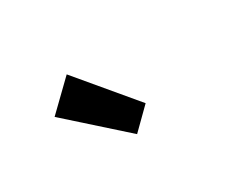

<svg xmlns="http://www.w3.org/2000/svg" viewBox="-54 -1089 734 605"><g transform="rotate(-30 313.0 -787.0)"><path d="M309 -650 381 -721 211 -924 111 -827Z"/></g></svg>

Font: Noto Sans CJK TC
Style: Bold
Weight: 700
Designer: Ryoko NISHIZUKA 西塚涼子 (kana, bopomofo & ideographs); Paul D. Hunt (Latin, Greek & Cyrillic); Sandoll Communications 산돌커뮤니
Foundry: Adobe
Version: Version 2.004;hotconv 1.0.118;makeotfexe 2.5.65603